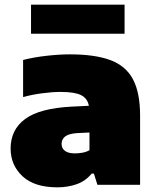

<svg xmlns="http://www.w3.org/2000/svg" viewBox="-20 -792 670 823"><path d="M226 11Q127.5 11 76.5 -36.5Q25.5 -84 25.5 -155.5Q25.5 -236 87.8 -282Q150 -328 288 -335L361 -338.5Q355 -370.5 327.5 -384.2Q300 -398 239 -398Q205 -398 161.2 -392.2Q117.5 -386.5 79 -376V-535Q126.5 -547 180.8 -553Q235 -559 280 -559Q386.5 -559 452.8 -534.5Q519 -510 549.8 -452.5Q580.5 -395 580.5 -296V0H397.5L382.5 -48H373Q347 -16 308.8 -2.5Q270.5 11 226 11ZM244 -175Q244 -156.5 258.2 -145.5Q272.5 -134.5 301 -134.5Q315.5 -134.5 332 -137.2Q348.5 -140 363.5 -148V-224L311 -221.5Q274.5 -219 259.2 -207Q244 -195 244 -175ZM113 -647.5V-772H514V-647.5Z"/></svg>

Font: Encode Sans SmExp Black
Style: Regular
Weight: 900
Width: 6
Designer: Multiple Designers
Foundry: Impallari Type
Version: Version 3.002; ttfautohint (v1.8.3) -l 8 -r 50 -G 200 -x 14 